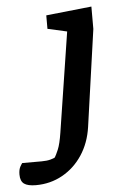

<svg xmlns="http://www.w3.org/2000/svg" viewBox="-159 -545 487 752"><g transform="rotate(-5 84.0 -169.0)"><path d="M-48 170Q-80 170 -94.5 159.5Q-109 149 -109 123Q-109 103 -102 91Q-95 79 -94 79H-18Q3 79 17.5 75Q32 71 35 68Q40 60 49 39Q58 18 65 -27L126 -419L50 -436V-489L229 -508V-420L175 -39Q166 23 135 70Q104 117 56.5 143.5Q9 170 -48 170Z"/></g></svg>

Font: Faustina Light SemiBold
Style: Italic
Weight: 600
Italic angle: -8°
Version: Version 1.200